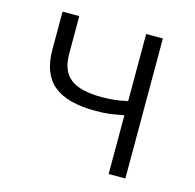

<svg xmlns="http://www.w3.org/2000/svg" viewBox="-84 -623 722 710"><g transform="rotate(15 276.5 -268.0)"><path d="M281 -213Q175 -213 123 -255.5Q71 -298 71 -391V-536H135V-391Q135 -326 172.5 -297Q210 -268 293 -268Q342 -268 391 -279V-536H455V0H391V-225Q354 -218 334.5 -215.5Q315 -213 281 -213Z"/></g></svg>

Font: 寒蝉端黑体 Light
Style: Regular
Weight: 300
Designer: ChillDuanSans {Warren2060}; 
Source Han Sans {Ryoko NISHIZUKA 西塚涼子 (kana, bopomofo & ideographs); Paul D. Hunt (Latin, G
Foundry: ChillType&Adobe
Version: Version 1.300;Glyphs 3.3 (3306)